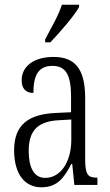

<svg xmlns="http://www.w3.org/2000/svg" viewBox="-20 -786 469 816"><path d="M172 -619V-606H194C237 -651 297 -721 316 -756V-766H243C229 -721 201 -674 172 -619ZM156 10C225 10 253 -32 283 -89H287L296 0H394V-31H391C354 -31 342 -44 342 -108V-369C342 -497 296 -544 207 -544C124 -544 72 -504 72 -445C72 -410 89 -391 122 -391C122 -466 143 -506 203 -506C264 -506 282 -461 282 -372V-309L218 -306C98 -301 40 -253 40 -148C40 -41 89 10 156 10ZM172 -30C123 -30 102 -76 102 -145C102 -225 135 -270 229 -275L283 -278V-191C283 -100 239 -30 172 -30Z"/></svg>

Font: Noto Serif Myanmar ExtraCondensed Light
Style: Regular
Weight: 300
Width: 2
Designer: Ben Mitchell and the Monotype Design Team
Foundry: Monotype Imaging Inc.
Version: Version 2.106